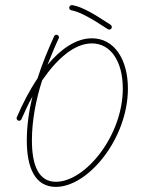

<svg xmlns="http://www.w3.org/2000/svg" viewBox="-20 -721 551 752"><path d="M199 11C326 11 481 -179 481 -374C481 -488 428 -571 340 -571C278 -571 218 -529 166 -467C180 -502 194 -537 210 -571C211 -572 211 -574 211 -575C211 -580 206 -585 201 -585C197 -585 193 -582 192 -579C168 -526 145 -471 127 -414C96 -368 68 -314 46 -262C45 -261 45 -260 45 -258C45 -252 50 -248 55 -248C59 -248 63 -251 64 -254C77 -284 91 -314 107 -343C93 -285 85 -227 85 -171C85 -66 116 11 199 11ZM199 -9C132 -9 105 -72 105 -171C105 -248 120 -328 145 -406C202 -489 270 -551 340 -551C414 -551 461 -480 461 -374C461 -189 314 -9 199 -9ZM408 -605C414 -605 418 -610 418 -615C418 -618 416 -622 414 -623L413 -624C352 -664 304 -694 263 -701C262 -701 262 -701 261 -701C256 -701 251 -696 251 -691C251 -686 254 -682 259 -681C296 -674 342 -646 402 -607C404 -606 406 -605 408 -605Z"/></svg>

Font: Mistral SingleLine Outline
Style: Regular
Weight: 300
Designer: François Chastanet, Élisa Garzelli, Anais Alves, Morgane Autin
Foundry: institut supérieur des arts et du design Toulouse / isdaT
Version: Version 1.000;Glyphs 3.3 (3337)